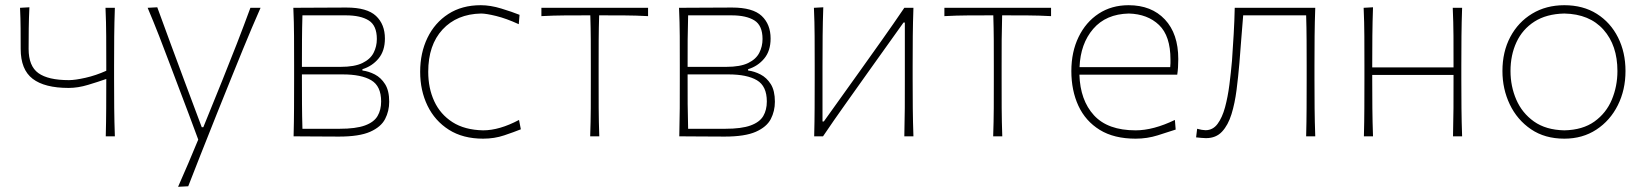

<svg xmlns="http://www.w3.org/2000/svg" viewBox="-20 -524 6330 738"><path d="M386.5 0Q388 -56.5 388.2 -108.2Q388.5 -160 388.5 -220.5Q357.5 -209.5 318.5 -197.8Q279.5 -186 244 -186Q151.5 -186 105.5 -221.2Q59.5 -256.5 59.5 -336Q59.5 -374.5 59.2 -414Q59 -453.5 57 -494L93 -496Q91 -455 90.5 -415Q90 -375 90 -336Q90 -270 127.5 -243Q165 -216 245 -216Q268.5 -216 308.5 -225Q348.5 -234 388.5 -252V-271Q388.5 -332 388.2 -385Q388 -438 385.5 -494H421.5Q419.5 -438 419 -385Q418.5 -332 418.5 -271V-221Q418.5 -160.5 419 -108.5Q419.5 -56.5 421.5 0Z M664.5 194Q684.5 149 704 103.2Q723.5 57.5 742 12.5Q724 -37 704.8 -87.5Q685.5 -138 667.5 -186L633.5 -276Q613.5 -329.5 591.8 -385.2Q570 -441 547.5 -494L584.5 -496Q611 -424 636.2 -355Q661.5 -286 688.5 -214L755.5 -35H761.5L834.5 -215Q863 -285.5 890 -355Q917 -424.5 942.5 -494H981.5Q963.5 -453.5 947.8 -416.2Q932 -379 913.8 -334.5Q895.5 -290 870.5 -228L814.5 -89Q776.5 6 750.5 72Q724.5 138 703.5 192Z M1108.5 0Q1110 -56.5 1110.2 -108.5Q1110.5 -160.5 1110.5 -221V-271Q1110.5 -332 1110.2 -385Q1110 -438 1107.5 -494Q1146.5 -494 1204 -494.5Q1261.5 -495 1311.5 -495Q1391 -495 1425.2 -462.8Q1459.5 -430.5 1459.5 -376Q1459.5 -328.5 1435 -299Q1410.5 -269.5 1373 -258V-253Q1397 -250 1420.8 -237.8Q1444.5 -225.5 1460.2 -200.5Q1476 -175.5 1476 -133Q1476 -97 1460.2 -66.5Q1444.5 -36 1402.8 -17.5Q1361 1 1283 1Q1232.5 1 1186 0.5Q1139.5 0 1108.5 0ZM1142.5 -465Q1141 -416.5 1140.8 -371.2Q1140.5 -326 1140.5 -273V-267H1289Q1343 -267 1373.2 -281.8Q1403.5 -296.5 1416 -321Q1428.5 -345.5 1428.5 -374Q1428.5 -426 1397.2 -445.5Q1366 -465 1309.5 -465ZM1142.5 -29H1285Q1348 -29 1382.8 -41.8Q1417.5 -54.5 1431.2 -78Q1445 -101.5 1445 -134Q1445 -193 1407 -215.5Q1369 -238 1297.5 -238H1140.5V-223Q1140.5 -170 1140.8 -124Q1141 -78 1142.5 -29Z M1837 9Q1759.5 9 1705.5 -25.2Q1651.5 -59.5 1623.2 -117.8Q1595 -176 1595 -248Q1595 -320.5 1623 -378.5Q1651 -436.5 1703.2 -470.2Q1755.5 -504 1828 -504Q1865 -504 1906.8 -491.2Q1948.5 -478.5 1977 -467L1974 -431Q1926 -453 1887.2 -462.5Q1848.5 -472 1829 -472Q1736 -470 1681 -410.5Q1626 -351 1626 -248Q1626 -185 1649.2 -134.8Q1672.5 -84.5 1719.2 -54.5Q1766 -24.5 1837 -23Q1899.5 -23 1975 -63L1982 -27Q1956 -16.5 1918.2 -3.8Q1880.5 9 1837 9Z M2248.5 0Q2250.5 -56.5 2250.8 -108.5Q2251 -160.5 2251 -221V-271Q2251 -325 2250.8 -370.8Q2250.5 -416.5 2249 -465H2246.5Q2202 -465 2154.5 -464.8Q2107 -464.5 2061 -462V-494H2471V-462Q2425 -464.5 2377.5 -464.8Q2330 -465 2285.5 -465H2283Q2281.5 -416.5 2281.2 -370.8Q2281 -325 2281 -271V-221Q2281 -160.5 2281.2 -108.5Q2281.5 -56.5 2283.5 0Z M2591 0Q2592.5 -56.5 2592.8 -108.5Q2593 -160.5 2593 -221V-271Q2593 -332 2592.8 -385Q2592.5 -438 2590 -494Q2629 -494 2686.5 -494.5Q2744 -495 2794 -495Q2873.5 -495 2907.8 -462.8Q2942 -430.5 2942 -376Q2942 -328.5 2917.5 -299Q2893 -269.5 2855.5 -258V-253Q2879.5 -250 2903.2 -237.8Q2927 -225.5 2942.8 -200.5Q2958.5 -175.5 2958.5 -133Q2958.5 -97 2942.8 -66.5Q2927 -36 2885.2 -17.5Q2843.5 1 2765.5 1Q2715 1 2668.5 0.5Q2622 0 2591 0ZM2625 -465Q2623.5 -416.5 2623.2 -371.2Q2623 -326 2623 -273V-267H2771.5Q2825.5 -267 2855.8 -281.8Q2886 -296.5 2898.5 -321Q2911 -345.5 2911 -374Q2911 -426 2879.8 -445.5Q2848.5 -465 2792 -465ZM2625 -29H2767.5Q2830.5 -29 2865.2 -41.8Q2900 -54.5 2913.8 -78Q2927.5 -101.5 2927.5 -134Q2927.5 -193 2889.5 -215.5Q2851.5 -238 2780 -238H2623V-223Q2623 -170 2623.2 -124Q2623.5 -78 2625 -29Z M3109.5 0Q3111 -56.5 3111.2 -108.5Q3111.5 -160.5 3111.5 -221V-271Q3111.5 -332 3111.2 -385Q3111 -438 3108.5 -494L3144.5 -496Q3142.5 -439.5 3142 -385.8Q3141.5 -332 3141.5 -271V-57H3146.5L3283.5 -248.5Q3327 -309.5 3371 -371.5Q3415 -433.5 3456 -494H3491Q3489 -438 3488.5 -385Q3488 -332 3488 -271V-221Q3488 -160.5 3488.5 -108.5Q3489 -56.5 3491 0H3456Q3457.5 -56.5 3457.8 -108.5Q3458 -160.5 3458 -221V-437.5H3453L3317 -247Q3273 -185 3229 -123.2Q3185 -61.5 3143.5 0Z M3797.5 0Q3799.5 -56.5 3799.8 -108.5Q3800 -160.5 3800 -221V-271Q3800 -325 3799.8 -370.8Q3799.5 -416.5 3798 -465H3795.5Q3751 -465 3703.5 -464.8Q3656 -464.5 3610 -462V-494H4020V-462Q3974 -464.5 3926.5 -464.8Q3879 -465 3834.5 -465H3832Q3830.5 -416.5 3830.2 -370.8Q3830 -325 3830 -271V-221Q3830 -160.5 3830.2 -108.5Q3830.5 -56.5 3832.5 0Z M4345 9Q4262 9 4207.2 -24.8Q4152.5 -58.5 4125.2 -117.2Q4098 -176 4098 -251Q4098 -324.5 4125.8 -381.8Q4153.5 -439 4203 -471.5Q4252.5 -504 4318 -504Q4406 -504 4457.5 -449.2Q4509 -394.5 4509 -297Q4509 -262.5 4505 -237H4129Q4132 -138.5 4185 -80.8Q4238 -23 4345 -23Q4413 -23 4496 -63L4499 -26Q4470.5 -16.5 4430 -3.8Q4389.5 9 4345 9ZM4319 -472Q4231 -470 4182 -413Q4133 -356 4129.5 -266H4478Q4479 -273.5 4479 -280.8Q4479 -288 4479 -295Q4479 -386 4435 -428Q4391 -470 4319 -472Z M4615.5 7Q4609 7 4598 6Q4587 5 4577.5 4L4581.5 -29Q4590 -26.5 4599.2 -25Q4608.5 -23.5 4613.5 -23.5Q4642 -23.5 4660 -47.8Q4678 -72 4688.8 -111.8Q4699.5 -151.5 4705.5 -198.5Q4711.5 -245.5 4715.5 -291Q4719 -341.5 4722 -392.8Q4725 -444 4726 -494H5035.5Q5033.5 -438 5033 -385Q5032.5 -332 5032.5 -271V-221Q5032.5 -160.5 5033 -108.5Q5033.5 -56.5 5035.5 0H5000.5Q5002 -56.5 5002.2 -108.5Q5002.5 -160.5 5002.5 -221V-271Q5002.5 -325 5002.2 -370.8Q5002 -416.5 5000.5 -465H4758.5Q4755 -420.5 4751.2 -374.8Q4747.5 -329 4744 -282Q4739.5 -229.5 4733 -178.2Q4726.5 -127 4713.5 -85Q4700.5 -43 4677.2 -18Q4654 7 4615.5 7Z M5222.5 0Q5224 -56.5 5224.2 -108.5Q5224.5 -160.5 5224.5 -221V-271Q5224.5 -332 5224.2 -385Q5224 -438 5221.5 -494L5257.5 -496Q5255.5 -439.5 5255 -385.8Q5254.5 -332 5254.5 -271V-265H5567V-271Q5567 -332 5566.8 -385Q5566.5 -438 5564 -494H5600Q5598 -438 5597.5 -385Q5597 -332 5597 -271V-221Q5597 -160.5 5597.5 -108.5Q5598 -56.5 5600 0H5565Q5566.5 -56.5 5566.8 -108.5Q5567 -160.5 5567 -221V-236H5254.5V-221Q5254.5 -160.5 5255 -108.5Q5255.5 -56.5 5257.5 0Z M5993 9Q5918 9 5864.8 -27.2Q5811.5 -63.5 5783.2 -122.8Q5755 -182 5755 -251Q5755 -325 5785.2 -382Q5815.5 -439 5869.2 -471.5Q5923 -504 5993 -504Q6065 -504 6117.8 -470.8Q6170.5 -437.5 6199.2 -380.2Q6228 -323 6228 -251Q6228 -178.5 6198.5 -119.5Q6169 -60.5 6116 -25.8Q6063 9 5993 9ZM5993 -23Q6063.5 -24.5 6108.8 -57Q6154 -89.5 6175.5 -141Q6197 -192.5 6197 -251Q6197 -349.5 6143.5 -409.8Q6090 -470 5993 -472Q5924 -470.5 5878 -441Q5832 -411.5 5809 -362Q5786 -312.5 5786 -251Q5786 -192.5 5808.2 -141Q5830.5 -89.5 5876.2 -57Q5922 -24.5 5993 -23Z"/></svg>

Font: Commissioner Flair Thin
Style: Regular
Weight: 100
Designer: Kostas Bartsokas
Foundry: Kostas Bartsokas
Version: Version 1.000; ttfautohint (v1.8.3)